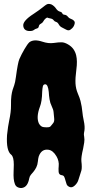

<svg xmlns="http://www.w3.org/2000/svg" viewBox="-20 -938 472 971"><path d="M94.7 11.7Q85 14.6 72.8 10.3Q60.5 5.9 55.7 -6.3Q50.8 -18.6 49.3 -34.7Q47.9 -50.8 48.8 -69.3Q49.8 -87.9 49.8 -105.5Q49.8 -144.5 37.1 -155.3Q10.7 -174.8 15.6 -254.9Q20.5 -300.8 26.4 -328.1Q36.1 -373 35.6 -404.3Q35.2 -435.5 37.6 -453.1Q40 -470.7 43.5 -482.4Q46.9 -494.1 51.8 -506.8Q56.6 -519.5 60.5 -548.8Q70.3 -622.1 78.1 -639.6Q88.9 -664.1 104 -689.9Q119.1 -715.8 128.9 -724.6Q151.4 -741.2 193.4 -727.5Q224.6 -716.8 251.5 -720.7Q278.3 -724.6 292.5 -724.1Q306.6 -723.6 324.2 -713.4Q341.8 -703.1 351.6 -689Q361.3 -674.8 365.2 -658.2Q372.1 -629.9 366.2 -586.4Q360.4 -543 361.8 -516.1Q363.3 -489.3 373.5 -465.3Q383.8 -441.4 387.2 -427.2Q390.6 -413.1 393.1 -398.9Q395.5 -384.8 397 -368.7Q398.4 -352.5 402.8 -332Q407.2 -311.5 407.7 -299.3Q408.2 -287.1 407.2 -279.3Q406.2 -271.5 404.8 -265.1Q403.3 -258.8 405.8 -245.6Q408.2 -232.4 405.8 -216.8Q403.3 -201.2 400.4 -186.5Q389.6 -141.6 391.6 -123Q395.5 -89.8 391.6 -75.7Q387.7 -61.5 384.3 -52.7Q380.9 -43.9 376.5 -28.3Q372.1 -12.7 358.4 0Q344.7 12.7 332.5 7.8Q320.3 2.9 316.9 -6.3Q313.5 -15.6 311 -25.4Q308.6 -35.2 305.2 -43Q301.8 -50.8 293 -51.8Q277.3 -53.7 276.4 -69.8Q275.4 -85.9 276.9 -98.1Q278.3 -110.4 275.4 -123Q272.5 -135.7 265.6 -147.5Q248 -177.7 224.6 -180.7Q189.5 -185.5 175.8 -146.5Q172.9 -136.7 171.4 -120.6Q169.9 -104.5 163.6 -91.8Q157.2 -79.1 149.9 -70.3Q142.6 -61.5 136.2 -54.2Q129.9 -46.9 127.9 -36.1Q120.1 5.9 94.7 11.7ZM181.6 -397.5Q162.1 -344.7 176.8 -313.5Q186.5 -295.9 202.1 -294.9Q230.5 -292 235.8 -299.3Q241.2 -306.6 248.5 -314.9Q255.9 -323.2 253.9 -340.3Q252 -357.4 251 -370.6Q250 -383.8 241.7 -400.4Q233.4 -417 230.5 -436Q227.5 -455.1 226.6 -472.7Q222.7 -511.7 209 -511.7Q199.2 -511.7 196.8 -501.5Q194.3 -491.2 193.4 -474.6Q192.4 -423.8 181.6 -397.5ZM97.7 -806.6Q93.8 -832 150.4 -868.2Q179.7 -887.7 195.3 -900.4Q210.9 -913.1 216.8 -916Q226.6 -920.9 241.2 -915Q254.9 -907.2 263.2 -895Q271.5 -882.8 281.2 -879.9Q291 -877 293 -874Q294.9 -871.1 296.4 -868.2Q297.9 -865.2 300.8 -864.7Q303.7 -864.3 306.6 -863.3Q316.4 -862.3 322.8 -854Q329.1 -845.7 335.9 -843.8Q360.4 -835 357.9 -820.3Q355.5 -805.7 345.2 -795.4Q335 -785.2 327.6 -784.7Q320.3 -784.2 312.5 -789.1Q304.7 -793.9 293.9 -798.8Q283.2 -803.7 277.3 -814.5Q271.5 -825.2 263.7 -827.1Q255.9 -829.1 251 -835.9Q246.1 -842.8 234.9 -844.7Q223.6 -846.7 220.7 -848.6Q217.8 -850.6 210.4 -844.2Q203.1 -837.9 199.2 -830.1Q195.3 -822.3 186.5 -817.9Q177.7 -813.5 176.3 -804.7Q174.8 -795.9 166.5 -793.9Q158.2 -792 150.9 -786.1Q143.6 -780.3 126 -781.2Q100.6 -783.2 97.7 -806.6Z"/></svg>

Font: Creepster
Style: Regular
Weight: 400
Designer: Font Diner, Inc
Foundry: Font Diner, Inc
Version: Version 1.002